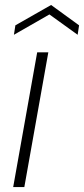

<svg xmlns="http://www.w3.org/2000/svg" viewBox="-20 -754 339 774"><path d="M33.2 0 129.9 -543H174.8L78.1 0ZM298.8 -651.9 293 -613.8 179.2 -695.8 36.1 -613.8 42 -651.9 186 -733.9Z"/></svg>

Font: SVN-Poppins ExtraLight
Style: Italic
Weight: 200
Italic angle: -10°
Designer: Ninad Kale (Devanagari), Jonny Pinhorn (Latin)
Foundry: Indian Type Foundry
Version: Version 3.002 2017